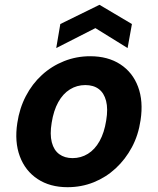

<svg xmlns="http://www.w3.org/2000/svg" viewBox="-20 -767 657 799"><path d="M261 12Q188 12 136.5 -22Q85 -56 62.5 -116.5Q40 -177 52 -255Q61 -316 87.5 -367Q114 -418 154.5 -455Q195 -492 246.5 -512.5Q298 -533 355 -533Q429 -533 480.5 -499.5Q532 -466 554.5 -406Q577 -346 565 -267Q556 -205 529 -154.5Q502 -104 461.5 -66.5Q421 -29 370 -8.5Q319 12 261 12ZM282 -109Q317 -109 346 -127Q375 -145 394.5 -180Q414 -215 422 -266Q430 -314 421.5 -347Q413 -380 391 -396.5Q369 -413 335 -413Q300 -413 271 -395Q242 -377 222.5 -342Q203 -307 195 -256Q187 -208 195.5 -175Q204 -142 226.5 -125.5Q249 -109 282 -109ZM214 -567 231 -667 394 -747 529 -667 511 -567 377 -650Z"/></svg>

Font: DM Sans 10pt ExtraBold
Style: Italic
Weight: 800
Italic angle: -10°
Version: Version 4.004;gftools[0.9.30]